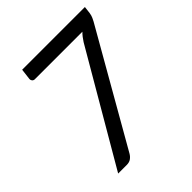

<svg xmlns="http://www.w3.org/2000/svg" viewBox="-196 -844 973 973"><g transform="rotate(-45 290.0 -358.0)"><path d="M569 -716 564.5 -677.5Q562 -661.5 557 -650.8Q552 -640 548 -632.5L203.5 -30.5Q196 -17.5 184 -8.8Q172 0 153 0H91.5L438.5 -594.5Q454 -619 471.5 -636.5H130.5Q122 -636.5 116.8 -643Q111.5 -649.5 112.5 -658L119.5 -716Z"/></g></svg>

Font: Lato 2
Style: Italic
Weight: 400
Italic angle: -7°
Designer: Lukasz Dziedzic with Adam Twardoch and Botio Nikoltchev
Foundry: tyPoland Lukasz Dziedzic
Version: Version 2.015; 2015-08-06; http://www.latofonts.com/